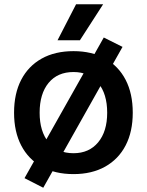

<svg xmlns="http://www.w3.org/2000/svg" viewBox="-20 -805 690 901"><path d="M183 76 95 31 467 -629 555 -585ZM325 12Q238 12 175.5 -23Q113 -58 79.5 -122.5Q46 -187 46 -276Q46 -366 79.5 -430.5Q113 -495 175.5 -530Q238 -565 325 -565Q411 -565 473.5 -530Q536 -495 569.5 -430.5Q603 -366 603 -276Q603 -187 569.5 -122.5Q536 -58 473.5 -23Q411 12 325 12ZM325 -86Q398 -86 440.5 -137Q483 -188 483 -276Q483 -365 440.5 -416Q398 -467 325 -467Q250 -467 208 -416Q166 -365 166 -276Q166 -188 208 -137Q250 -86 325 -86ZM250 -616 337 -785H464L355 -616Z"/></svg>

Font: Azeret Mono Thin Medium
Style: Regular
Weight: 500
Version: Version 1.002